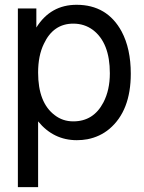

<svg xmlns="http://www.w3.org/2000/svg" viewBox="-20 -559 596 797"><path d="M54.2 217.8V-523.9H130.9V-444.8Q189.9 -539.1 297.9 -539.1Q424.8 -539.1 484.9 -428.2Q522.9 -356.9 522.9 -252.9Q522.9 -99.1 434.1 -23.9Q395 8.8 342.8 19Q321.8 22.9 298.8 22.9Q202.1 22.9 138.2 -55.2V217.8ZM284.2 -460.9Q201.2 -460.9 162.1 -377Q138.2 -328.1 138.2 -257.8Q138.2 -132.8 207 -81.1Q240.2 -55.2 284.2 -55.2Q368.2 -55.2 409.2 -133.8Q436 -185.1 436 -254.9Q436 -381.8 365.2 -435.1Q330.1 -460.9 284.2 -460.9Z"/></svg>

Font: SolaimanLipi
Style: Normal
Weight: 400
Designer: Solaiman Karim
Foundry: Al Mamun Sumon
Version: Version 2.000